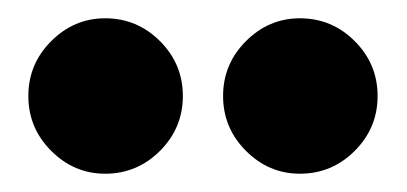

<svg xmlns="http://www.w3.org/2000/svg" viewBox="-20 -923 445 210"><path d="M308 -733Q274 -733 249 -758Q224 -783 224 -818Q224 -853 249 -878Q274 -903 308 -903Q343 -903 368 -878Q393 -853 393 -818Q393 -783 368 -758Q343 -733 308 -733ZM95 -733Q61 -733 36 -758Q11 -783 11 -818Q11 -853 36 -878Q61 -903 95 -903Q130 -903 155 -878Q180 -853 180 -818Q180 -783 155 -758Q130 -733 95 -733Z"/></svg>

Font: MuseoModerno Thin Black
Style: Regular
Weight: 900
Version: Version 1.002